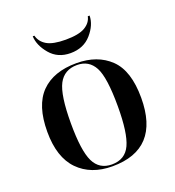

<svg xmlns="http://www.w3.org/2000/svg" viewBox="-137 -861 894 980"><g transform="rotate(-20 309.5 -371.5)"><path d="M307 10Q564 10 564 -269Q564 -416 495.5 -482Q427 -548 313 -548Q188 -548 121 -480Q54 -412 54 -269Q54 -130 122.5 -60Q191 10 307 10ZM308 0Q240 0 211 -60Q182 -120 182 -269Q182 -422 212.5 -480Q243 -538 313 -538Q377 -538 407 -482Q437 -426 437 -269Q437 -124 408.5 -62Q380 0 308 0ZM304 -606Q375 -606 417 -654Q459 -702 460 -753H450Q443 -719 409 -699Q375 -679 304 -679Q235 -679 202 -698.5Q169 -718 160 -753H151Q153 -703 194 -654.5Q235 -606 304 -606Z"/></g></svg>

Font: Noto Serif Display Semi
Style: Regular
Weight: 600
Designer: Monotype Design Team
Foundry: Monotype Imaging Inc.
Version: Version 1.900